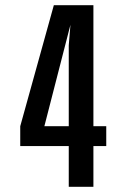

<svg xmlns="http://www.w3.org/2000/svg" viewBox="-20 -720 490 740"><path d="M245 0V-157H58V-233.5L187.5 -700H340V-233.5H389.5V-157H340V0ZM151 -233.5H245V-545L251.5 -624.5Z"/></svg>

Font: Trispace Condensed
Style: Regular
Weight: 400
Width: 3
Designer: Tyler Finck
Foundry: Etcetera Type Company
Version: Version 1.210; ttfautohint (v1.8.3)